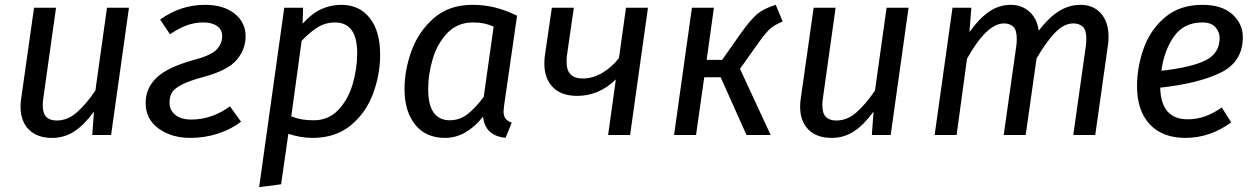

<svg xmlns="http://www.w3.org/2000/svg" viewBox="-20 -559 5193 795"><path d="M65 -118Q65 -135 68 -153L121 -527H212L160 -157Q157 -139 157 -124Q157 -90 171.5 -75Q186 -60 215 -60Q260 -60 298.5 -94Q337 -128 375 -184L423 -527H514L440 0H362L369 -97Q330 -43 288.5 -15.5Q247 12 195 12Q134 12 99.5 -22.5Q65 -57 65 -118Z M997 -409Q997 -355 960.5 -311.5Q924 -268 825 -241Q761 -224 730 -207Q699 -190 690.5 -173.5Q682 -157 682 -133Q682 -103 705.5 -83.5Q729 -64 773 -64Q816 -64 857 -78.5Q898 -93 932 -119L978 -55Q938 -24 883 -6Q828 12 768 12Q690 12 636.5 -27Q583 -66 583 -133Q583 -193 627.5 -236.5Q672 -280 780 -310Q853 -329 876.5 -353.5Q900 -378 900 -409Q900 -436 879 -451Q858 -466 823 -466Q786 -466 753 -454Q720 -442 684 -417L643 -478Q728 -539 829 -539Q906 -539 951.5 -502.5Q997 -466 997 -409Z M1157 -527H1235L1233 -461Q1272 -504 1311 -521.5Q1350 -539 1393 -539Q1468 -539 1511 -484.5Q1554 -430 1554 -332Q1554 -251 1525 -172Q1496 -93 1433 -40.5Q1370 12 1274 12Q1225 12 1174 -5L1144 204L1053 216ZM1459 -339Q1459 -466 1367 -466Q1328 -466 1295.5 -446Q1263 -426 1229 -390L1186 -77Q1211 -68 1231 -64.5Q1251 -61 1279 -61Q1340 -61 1380.5 -103.5Q1421 -146 1440 -210Q1459 -274 1459 -339Z M2121 -494 2067 -120Q2065 -104 2065 -98Q2065 -80 2072.5 -69Q2080 -58 2099 -51L2073 12Q2031 7 2008 -14Q1985 -35 1980 -76Q1948 -35 1908 -11.5Q1868 12 1823 12Q1743 12 1699 -43Q1655 -98 1655 -190Q1655 -270 1684.5 -350Q1714 -430 1777 -484.5Q1840 -539 1936 -539Q1985 -539 2029.5 -528Q2074 -517 2121 -494ZM1753 -189Q1753 -124 1776 -92.5Q1799 -61 1842 -61Q1883 -61 1915.5 -86Q1948 -111 1983 -158L2024 -449Q2003 -458 1983.5 -462Q1964 -466 1938 -466Q1875 -466 1833.5 -423.5Q1792 -381 1772.5 -317.5Q1753 -254 1753 -189Z M2589 0H2498L2530 -230Q2460 -162 2370 -162Q2304 -162 2269 -198Q2234 -234 2234 -295Q2234 -317 2236 -328L2265 -527H2356L2328 -333Q2326 -322 2326 -304Q2326 -268 2342.5 -251Q2359 -234 2394 -234Q2435 -234 2475 -258Q2515 -282 2543 -319L2572 -527H2663Z M3221 -470Q3185 -456 3165 -436.5Q3145 -417 3108 -364L3044 -274L3171 0H3071L2964 -239H2896L2862 0H2771L2845 -527H2936L2906 -311H2970L3046 -419Q3087 -477 3115 -500.5Q3143 -524 3192 -539Z M3293 -118Q3293 -135 3296 -153L3349 -527H3440L3388 -157Q3385 -139 3385 -124Q3385 -90 3399.5 -75Q3414 -60 3443 -60Q3488 -60 3526.5 -94Q3565 -128 3603 -184L3651 -527H3742L3668 0H3590L3597 -97Q3558 -43 3516.5 -15.5Q3475 12 3423 12Q3362 12 3327.5 -22.5Q3293 -57 3293 -118Z M4570 -408Q4570 -386 4568 -375L4515 0H4424L4476 -368Q4478 -380 4478 -399Q4478 -435 4463.5 -448.5Q4449 -462 4424 -462Q4385 -462 4347.5 -422.5Q4310 -383 4272 -317L4227 0H4136L4188 -368Q4190 -380 4190 -399Q4190 -435 4175.5 -448.5Q4161 -462 4137 -462Q4066 -462 3984 -316L3941 0H3850L3924 -527H4002L3994 -426Q4033 -481 4074.5 -510Q4116 -539 4166 -539Q4210 -539 4242 -511Q4274 -483 4281 -432Q4321 -485 4363.5 -512Q4406 -539 4454 -539Q4507 -539 4538.5 -503.5Q4570 -468 4570 -408Z M4784 -196Q4787 -65 4898 -65Q4935 -65 4969 -77Q5003 -89 5039 -114L5078 -52Q4989 12 4889 12Q4793 12 4740.5 -44.5Q4688 -101 4688 -202Q4688 -281 4715.5 -358.5Q4743 -436 4804 -487.5Q4865 -539 4959 -539Q5039 -539 5082.5 -500Q5126 -461 5126 -405Q5126 -304 5036 -259Q4946 -214 4784 -196ZM5030 -402Q5030 -426 5013 -446Q4996 -466 4958 -466Q4882 -466 4841 -408Q4800 -350 4789 -266Q4913 -280 4971.5 -309Q5030 -338 5030 -402Z"/></svg>

Font: FiraGO
Style: Italic
Weight: 400
Italic angle: -8°
Designer: bBox Type GmbH
Foundry: bBox Type GmbH
Version: Version 1.001